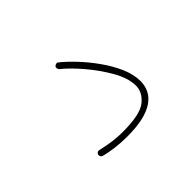

<svg xmlns="http://www.w3.org/2000/svg" viewBox="-69 -124 493 493"><g transform="rotate(-45 177.5 122.0)"><path d="M157.7 -5.4Q155.8 -2.9 156.2 0.7Q156.7 4.4 159.2 6.8Q180.7 23.9 206.1 53.7Q231.4 83.5 250 116.2Q268.6 148.9 268.6 176.3Q268.6 200.2 246.3 218.3Q224.1 236.3 160.6 236.3Q139.2 236.3 119.1 233.2Q99.1 230 85.4 226.6Q82 225.6 78.9 227.3Q75.7 229 74.7 232.4Q73.7 235.8 75.4 239Q77.1 242.2 80.6 243.2Q95.7 247.6 116.7 250.2Q137.7 252.9 160.6 252.9Q193.4 252.9 217 247.6Q240.7 242.2 255.9 231.9Q271 221.7 278.1 207.5Q285.2 193.4 285.2 176.3Q285.2 151.9 273.7 125.5Q262.2 99.1 244.1 73.7Q226.1 48.3 206.3 27.3Q186.5 6.3 169.9 -6.8Q167.5 -9.3 163.8 -8.5Q160.2 -7.8 157.7 -5.4Z"/></g></svg>

Font: Mikhak VF
Style: Regular
Weight: 100
Designer: Amin Abedi
Version: Version 3.001